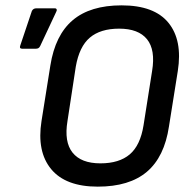

<svg xmlns="http://www.w3.org/2000/svg" viewBox="-20 -686 709 717"><path d="M345 11Q225 11 171 -54.5Q117 -120 135 -234L168 -441Q186 -555 251.5 -610.5Q317 -666 434 -666Q556 -666 609 -601Q662 -536 644 -421L611 -214Q594 -100 528.5 -44.5Q463 11 345 11ZM355 -76Q425 -76 464.5 -109.5Q504 -143 516 -218L548 -421Q561 -500 529 -539.5Q497 -579 425 -579Q355 -579 315.5 -545.5Q276 -512 263 -437L232 -234Q219 -156 251 -116Q283 -76 355 -76ZM63 -504Q51 -504 56 -517L99 -645Q104 -655 116 -655H184Q190 -655 191.5 -651Q193 -647 190 -642L130 -514Q127 -508 123 -506Q119 -504 113 -504Z"/></svg>

Font: Sofia Sans Semi Condensed SemiBold
Style: Italic
Weight: 600
Italic angle: -9°
Version: Version 4.100